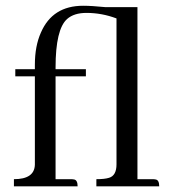

<svg xmlns="http://www.w3.org/2000/svg" viewBox="-20 -660 607 680"><path d="M543.9 0Q543.9 -22.5 531.2 -24.4Q526.4 -25.4 520.5 -25.4H466.8V-634.8H352.5Q304.7 -639.6 274.4 -639.6Q166 -639.6 125 -544.9Q103.5 -497.1 103.5 -430.7V-415H34.2V-389.6H103.5V-76.2Q101.6 -25.4 29.3 -25.4V0H254.9Q254.9 -22.5 242.2 -24.4Q237.3 -25.4 231.4 -25.4H176.8V-389.6H284.2V-415H176.8V-420.9Q176.8 -556.6 217.8 -592.8Q242.2 -614.3 286.1 -614.3Q340.8 -614.3 392.6 -594.7V-78.1Q392.6 -38.1 366.2 -30.3Q350.6 -25.4 321.3 -25.4V0Z"/></svg>

Font: Abhaya Libre
Style: Regular
Weight: 400
Designer: Pushpananda Ekanayake, Sol Matas, Pathum Egodawatta
Foundry: Mooniak
Version: Version 1.050 ; ttfautohint (v1.6)